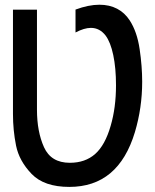

<svg xmlns="http://www.w3.org/2000/svg" viewBox="-20 -766 640 792"><path d="M33.5 -295.5V-726H132.5V-313.5Q132.5 -223 161.5 -158.8Q190.5 -94.5 268 -94.5Q331.5 -94.5 372.5 -130.8Q413.5 -167 436.5 -247Q458.5 -322 458.5 -414Q458.5 -485.5 447.2 -538.8Q436 -592 415.5 -619.5Q391 -651 355 -651Q327.5 -651 291.5 -632V-726.5Q345.5 -746.5 390 -746.5Q431.5 -746.5 463 -730Q494.5 -713.5 515 -682Q545.5 -635 556 -563.5Q566.5 -492 566.5 -429Q566.5 -321.5 536.5 -221Q502.5 -108 435 -51.5Q367.5 5 266 5Q162 5 110.5 -48.5Q59 -102 46.2 -165.5Q33.5 -229 33.5 -295.5Z"/></svg>

Font: JuliaMono SemiBold
Style: Regular
Weight: 600
Monospace: yes
Designer: cormullion
Foundry: corm
Version: Version 0.055; ttfautohint (v1.8.4)